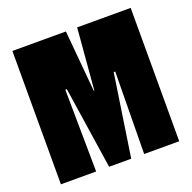

<svg xmlns="http://www.w3.org/2000/svg" viewBox="-124 -824 946 947"><g transform="rotate(-20 348.5 -350.0)"><path d="M38 0V-700H319L348 -378H351L378 -700H659V0H475L480 -431H472L407 0H291L226 -431H218L223 0Z"/></g></svg>

Font: Phudu Light Black
Style: Regular
Weight: 900
Version: Version 1.005;gftools[0.9.23]